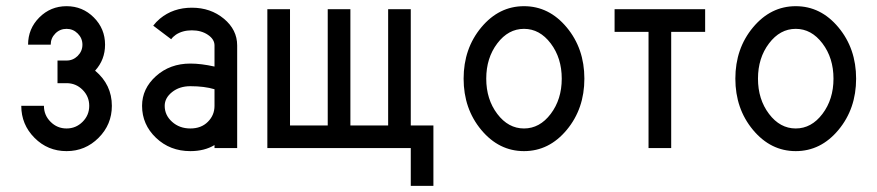

<svg xmlns="http://www.w3.org/2000/svg" viewBox="-20 -479 2838 621"><path d="M195.3 9.8Q134.3 9.8 91.6 -33.2Q48.8 -76.2 48.8 -136.7H122.1Q122.1 -106.4 143.6 -85Q165 -63.5 195.3 -63.5Q225.6 -63.5 247.1 -85Q268.6 -106.4 268.6 -136.7Q268.6 -167 247.1 -188.5Q225.6 -210 195.3 -210H166V-283.2H195.3Q216.3 -283.2 231.4 -298.3Q246.6 -313.5 246.6 -334.5Q246.6 -355.5 231.4 -370.6Q216.3 -385.7 195.3 -385.7Q173.8 -385.7 158.9 -370.6Q144 -355.5 144 -334.5H70.8Q70.8 -386.2 107.2 -422.6Q143.6 -459 195.3 -459Q247.1 -459 283.4 -422.6Q319.8 -386.2 319.8 -334.5Q319.8 -285.6 287.6 -250.5Q341.8 -205.1 341.8 -136.7Q341.8 -76.2 298.8 -33.2Q255.9 9.8 195.3 9.8Z M595.7 -63.5Q630.9 -63.5 652.3 -85Q673.8 -106.4 673.8 -136.7V-190.4Q641.1 -200.2 595.7 -200.2Q560.5 -200.2 536.6 -181.2Q512.7 -162.1 512.7 -136.7Q512.7 -106.4 536.6 -85Q560.5 -63.5 595.7 -63.5ZM595.7 9.8Q529.8 9.8 484.6 -33.2Q439.5 -76.2 439.5 -136.7Q439.5 -192.4 484.6 -232.9Q529.8 -273.4 595.7 -273.4Q630.9 -273.4 673.8 -263.7V-332Q673.8 -352.1 652.3 -366.5Q630.9 -380.9 600.6 -380.9Q570.3 -380.9 548.8 -366.7Q539.1 -359.9 533.7 -352.1L475.6 -396Q484.4 -407.7 497.1 -418.5Q540 -454.1 600.6 -454.1Q661.1 -454.1 704.1 -418.5Q747.1 -382.8 747.1 -332V0H673.8V-9.8Q641.1 9.8 595.7 9.8Z M1381.8 122.1H1308.6V0H844.7V-449.2H918V-73.2H1040V-449.2H1113.3V-73.2H1235.4V-449.2H1308.6V-73.2H1381.8Z M1674.8 9.8Q1593.8 9.8 1536.6 -58.8Q1479.5 -127.4 1479.5 -224.6Q1479.5 -321.8 1536.6 -390.4Q1593.8 -459 1674.8 -459Q1755.9 -459 1813 -390.4Q1870.1 -321.8 1870.1 -224.6Q1870.1 -127.4 1813 -58.8Q1755.9 9.8 1674.8 9.8ZM1674.8 -63.5Q1725.6 -63.5 1761.2 -110.6Q1796.9 -157.7 1796.9 -224.6Q1796.9 -291.5 1761.2 -338.6Q1725.6 -385.7 1674.8 -385.7Q1624 -385.7 1588.4 -338.6Q1552.7 -291.5 1552.7 -224.6Q1552.7 -157.7 1588.4 -110.6Q1624 -63.5 1674.8 -63.5Z M2150.9 0H2077.6V-376H1967.8V-449.2H2260.7V-376H2150.9Z M2553.7 9.8Q2472.7 9.8 2415.5 -58.8Q2358.4 -127.4 2358.4 -224.6Q2358.4 -321.8 2415.5 -390.4Q2472.7 -459 2553.7 -459Q2634.8 -459 2691.9 -390.4Q2749 -321.8 2749 -224.6Q2749 -127.4 2691.9 -58.8Q2634.8 9.8 2553.7 9.8ZM2553.7 -63.5Q2604.5 -63.5 2640.1 -110.6Q2675.8 -157.7 2675.8 -224.6Q2675.8 -291.5 2640.1 -338.6Q2604.5 -385.7 2553.7 -385.7Q2502.9 -385.7 2467.3 -338.6Q2431.6 -291.5 2431.6 -224.6Q2431.6 -157.7 2467.3 -110.6Q2502.9 -63.5 2553.7 -63.5Z"/></svg>

Font: Catrinity
Style: Regular
Weight: 400
Designer: Alexander Lange
Foundry: High-Logic / Made with FontCreator
Version: Version 2.090;May 20, 2024;FontCreator 15.0.0.2974 64-bit